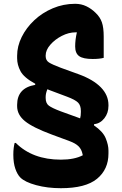

<svg xmlns="http://www.w3.org/2000/svg" viewBox="-20 -740 640 1009"><path d="M300 99Q371 99 415 76L414 71Q409 45 393 29Q377 13 344 1L252 -33Q152 -70 111 -103.5Q70 -137 70 -182V-189Q70 -278 165 -294V-300Q106 -332 88 -365.5Q70 -399 70 -434V-447Q70 -497 94 -545.5Q118 -594 160 -633.5Q202 -673 257.5 -696.5Q313 -720 375 -720Q407 -720 434 -707Q461 -694 483 -672Q506 -650 515.5 -622.5Q525 -595 525 -548V-436Q503 -430 467 -430Q417 -430 396 -445Q375 -460 375 -496Q375 -531 384 -570Q381 -570 377 -570Q341 -570 305 -551.5Q269 -533 244.5 -505Q220 -477 220 -448V-445Q220 -423 237 -412Q254 -401 299 -384L393 -350Q470 -322 510 -281Q550 -240 550 -188V-184Q550 -146 528.5 -118.5Q507 -91 474 -87V-81Q521 -49 535.5 -13.5Q550 22 550 51V67Q550 150 490 199.5Q430 249 300 249Q229 249 170 233Q111 217 87 193Q71 177 60.5 146.5Q50 116 50 73Q50 53 52 37.5Q54 22 57 11H63Q151 99 300 99ZM393 -121Q397 -119 401 -118Q405 -131 405 -151V-157Q405 -186 390 -201Q375 -216 332 -232L244 -265Q236 -268 229 -271Q220 -249 220 -231V-225Q220 -197 237 -184.5Q254 -172 299 -155Z"/></svg>

Font: Recursive Mn Csl St XBd
Style: Regular
Weight: 800
Monospace: yes
Version: Version 1.079;hotconv 1.0.112;makeotfexe 2.5.65598; ttfautoh